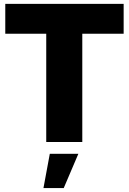

<svg xmlns="http://www.w3.org/2000/svg" viewBox="-20 -721 654 975"><path d="M6.8 0ZM6.8 -701.2H607.9V-549.8H397.9V0H214.8V-549.8H6.8ZM232.9 60.1H377.9L303.7 233.9H200.7Z"/></svg>

Font: Argentum Sans
Style: Bold
Weight: 700
Designer: Julieta Ulanovsky (Modified by Cristiano Sobral)
Foundry: Julieta Ulanovsky
Version: Version 1.000; ttfautohint (v1.5.65-e2d9)